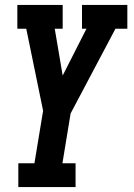

<svg xmlns="http://www.w3.org/2000/svg" viewBox="-20 -550 540 775"><path d="M54 205V109H119L154 -103L86 -434H50V-530H233V-434H201L233 -245L329 -434H311V-530H494V-434H446L265 -92L232 109H285V205Z"/></svg>

Font: Iosevka Slab Oblique
Style: Bold
Weight: 700
Italic angle: -9°
Monospace: yes
Designer: Belleve Invis
Foundry: Belleve Invis
Version: Version 11.1.1; ttfautohint (v1.8.3)